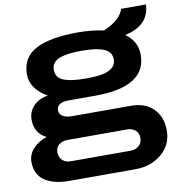

<svg xmlns="http://www.w3.org/2000/svg" viewBox="-89 -699 908 978"><g transform="rotate(-10 365.5 -210.5)"><path d="M189.9 198.2Q153.8 198.2 124 191.7Q94.2 185.1 69.6 170.7Q44.9 156.2 31 130.6Q17.1 105 17.1 69.8Q17.1 32.2 43.9 2.4Q70.8 -27.3 115.2 -42Q55.2 -72.3 55.2 -142.1Q55.2 -182.6 83 -212.2Q110.8 -241.7 158.2 -249Q117.7 -270.5 94.7 -303Q71.8 -335.4 71.8 -372.1Q71.8 -460 145 -499.5Q218.3 -539.1 366.2 -539.1Q432.1 -539.1 498 -525.9Q543.5 -544.9 570.1 -570.1Q596.7 -595.2 602.1 -619.1H731Q726.6 -511.7 600.1 -483.9Q660.2 -441.4 660.2 -372.1Q660.2 -206.1 396 -206.1H256.8Q227.5 -206.1 211.7 -195.6Q195.8 -185.1 195.8 -166Q195.8 -146.5 212.6 -135.3Q229.5 -124 262.2 -124H566.9Q640.6 -124 682.4 -81.1Q724.1 -38.1 724.1 30.8Q724.1 104.5 668.9 151.4Q613.8 198.2 533.2 198.2ZM366.2 -300.8Q416.5 -300.8 449.2 -306.9Q481.9 -313 501.5 -329.1Q521 -345.2 521 -372.1Q521 -411.6 481.7 -427.7Q442.4 -443.8 366.2 -443.8Q290 -443.8 250.5 -427.7Q210.9 -411.6 210.9 -372.1Q210.9 -350.6 221.4 -336.4Q231.9 -322.3 253.2 -314.7Q274.4 -307.1 301.3 -304Q328.1 -300.8 366.2 -300.8ZM213.9 101.1H525.9Q550.8 101.1 567.9 85.7Q585 70.3 585 44.9Q585 20 568.1 5.6Q551.3 -8.8 525.9 -8.8H219.2Q191.4 -8.8 173.6 5.1Q155.8 19 155.8 43.9Q155.8 69.8 172.1 85.4Q188.5 101.1 213.9 101.1Z"/></g></svg>

Font: Archivo Expanded SemiBold
Style: Regular
Weight: 600
Width: 7
Designer: Hector Gatti
Foundry: Omnibus-Type
Version: Version 2.001